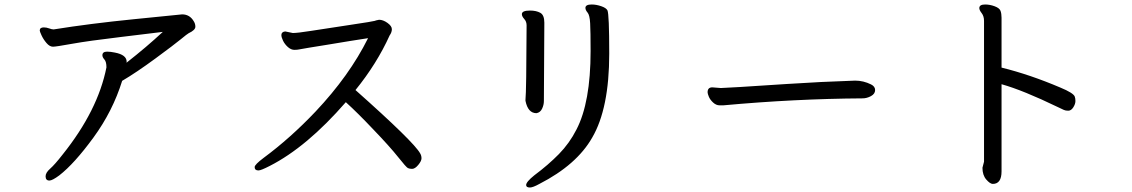

<svg xmlns="http://www.w3.org/2000/svg" viewBox="-20 -752 5040 855"><path d="M200 52Q213 52 244 29Q311 -23 396.5 -140Q482 -257 524 -392Q587 -429 672 -491.5Q757 -554 785.5 -577.5Q814 -601 820 -604Q850 -618 850 -633Q850 -646 843 -657Q825 -688 791 -688Q772 -686 576.5 -666.5Q381 -647 219 -621Q211 -621 199 -625.5Q187 -630 175 -630Q157 -630 157 -616Q157 -612 165 -594.5Q173 -577 187 -560.5Q201 -544 216 -544Q229 -544 301 -557Q373 -570 516 -587Q659 -604 705 -610Q633 -543 545 -474Q545 -472 544 -472V-477Q544 -508 491 -518Q472 -522 457 -522Q436 -522 436 -506Q436 -497 445 -487Q454 -477 454 -452Q416 -260 259 -64Q224 -19 203.5 -1Q183 17 183 33Q183 52 200 52Z M1131 7Q1142 7 1181 -13Q1346 -97 1520 -297Q1573 -249 1642 -176Q1716 -99 1752.5 -53Q1789 -7 1796.5 -3.5Q1804 0 1815 0Q1828 0 1842.5 -17.5Q1857 -35 1857 -47Q1857 -59 1851 -69Q1823 -120 1563 -351Q1658 -468 1715 -594Q1725 -608 1725 -622Q1725 -636 1705.5 -650Q1686 -664 1668 -664Q1652 -661 1648.5 -659Q1645 -657 1535 -640.5Q1425 -624 1365 -614.5Q1305 -605 1284 -605L1250 -612Q1233 -610 1233 -596Q1233 -586 1240.5 -570.5Q1248 -555 1262 -542.5Q1276 -530 1291 -530Q1304 -530 1312.5 -532Q1321 -534 1355.5 -539.5Q1390 -545 1439 -553Q1488 -561 1539 -569.5Q1590 -578 1619 -582Q1536 -415 1385 -255Q1273 -137 1154 -49Q1114 -19 1114 -8Q1114 7 1131 7Z M2369 -248Q2386 -251 2394 -268Q2402 -285 2402 -302L2404 -651Q2404 -685 2386 -695Q2368 -705 2340 -705Q2304 -705 2304 -689Q2304 -679 2314.5 -667.5Q2325 -656 2325 -639Q2324 -344 2320 -308V-303Q2331 -248 2369 -248ZM2340 83Q2353 83 2382 67Q2548 -18 2617 -139Q2693 -269 2693 -513Q2693 -689 2685 -706Q2679 -717 2657 -724.5Q2635 -732 2615 -732Q2587 -732 2587 -717Q2587 -707 2596.5 -696Q2606 -685 2608 -648.5Q2610 -612 2610 -525Q2610 -296 2547 -175Q2516 -114 2469 -66Q2422 -18 2359 29Q2323 58 2323 72Q2323 83 2340 83Z M3202 -283Q3519 -312 3821 -314Q3840 -314 3858.5 -324Q3877 -334 3877 -351Q3877 -367 3859 -376Q3825 -393 3788 -393Q3635 -388 3484 -378Q3213 -360 3190 -360L3152 -363Q3131 -363 3131 -341Q3131 -335 3136.5 -321.5Q3142 -308 3155.5 -295.5Q3169 -283 3184 -283Z M4401 67Q4440 67 4440 11V-377Q4536 -350 4691 -275Q4710 -266 4717.5 -262.5Q4725 -259 4737 -259Q4750 -259 4759.5 -274Q4769 -289 4769 -302Q4769 -314 4766 -322Q4760 -338 4702 -362Q4566 -420 4440 -451V-673Q4440 -691 4435.5 -703.5Q4431 -716 4409.5 -724Q4388 -732 4367 -732Q4341 -732 4341 -716Q4341 -707 4351.5 -693.5Q4362 -680 4362 -659V-32L4355 -5Q4355 28 4372 47.5Q4389 67 4401 67Z"/></svg>

Font: LXGW WenKai TC
Style: Bold
Weight: 700
Designer: LXGW / Fontworks Inc.
Foundry: LXGW / Fontworks Inc.
Version: Version 1.330;April 28, 2024